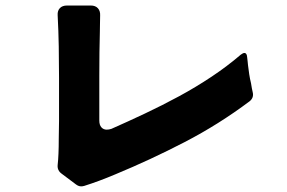

<svg xmlns="http://www.w3.org/2000/svg" viewBox="-20 -727 1040 696"><path d="M256 -58 204 -97Q187 -109 189 -129Q191 -146 192 -171Q193 -194 193 -223.5Q193 -253 194 -288V-445Q194 -502 193 -558.5Q192 -615 189 -672Q188 -688 197 -697.5Q206 -707 223 -707H309Q326 -707 335 -697Q344 -687 343 -670Q343 -659 342.5 -644Q342 -629 342 -612Q341 -577 340.5 -537Q340 -497 340 -452V-290Q340 -274 347.5 -265.5Q355 -257 367 -257Q375 -257 384 -260Q443 -286 505.5 -315.5Q568 -345 629 -378Q690 -411 747 -449Q804 -487 853 -529Q861 -535 866 -535Q875 -535 876 -519Q877 -513 877.5 -506Q878 -499 879 -491Q881 -474 883.5 -457.5Q886 -441 890 -425Q893 -405 896 -393Q901 -373 885 -360Q773 -276 649.5 -212Q526 -148 398 -95Q339 -70 285 -53Q269 -48 256 -58Z"/></svg>

Font: Higure Gothic Black
Style: Regular
Weight: 900
Designer: Yoshimichi Ohira
Foundry: Positype
Version: Version 1.000